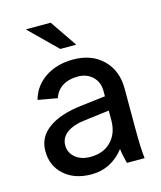

<svg xmlns="http://www.w3.org/2000/svg" viewBox="-108 -781 730 869"><g transform="rotate(-15 257.5 -346.5)"><path d="M463.9 0H380.9Q369.6 -43 367.2 -68.8Q306.2 8.8 213.9 8.8Q135.3 8.8 86.7 -34.2Q38.1 -77.1 38.1 -147Q38.1 -211.9 92.8 -251.7Q147.5 -291.5 247.1 -303.2L362.8 -316.9V-341.8Q362.8 -383.3 335.9 -409.2Q309.1 -435.1 266.1 -435.1Q224.1 -435.1 194.8 -416.5Q165.5 -397.9 154.8 -363.8L64 -379.9Q80.6 -441.9 135 -478.5Q189.5 -515.1 266.1 -515.1Q352.5 -515.1 405.3 -463.6Q458 -412.1 458 -327.1V-145Q458 -45.9 463.9 0ZM229 -68.8Q290.5 -68.8 326.7 -106.2Q362.8 -143.6 362.8 -205.1V-250L249 -235.8Q194.3 -230 163.1 -207.5Q131.8 -185.1 131.8 -148.9Q131.8 -113.8 158.9 -91.3Q186 -68.8 229 -68.8ZM223.1 -576.2 95.2 -702.1H211.9L297.9 -576.2Z"/></g></svg>

Font: LT Superior Med
Style: Regular
Weight: 500
Designer: Daniel Lyons
Foundry: LyonsType
Version: Version 1.000